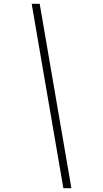

<svg xmlns="http://www.w3.org/2000/svg" viewBox="-20 -843 540 1006"><path d="M312 143 146 -823H188L354 143Z"/></svg>

Font: Iosevka Extralight Oblique
Style: Regular
Weight: 200
Italic angle: -9°
Monospace: yes
Designer: Belleve Invis
Foundry: Belleve Invis
Version: Version 32.5.0; ttfautohint (v1.8.4)